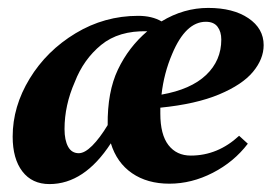

<svg xmlns="http://www.w3.org/2000/svg" viewBox="-20 -455 686 485"><path d="M12 -110Q12 -186 55 -256.5Q98 -327 171 -371Q244 -415 329 -415Q364 -415 388 -401Q444 -435 506 -435Q569 -435 607.5 -409Q646 -383 646 -341Q646 -306 619 -273.5Q592 -241 533.5 -216.5Q475 -192 385 -183V-168Q385 -115 405.5 -88.5Q426 -62 462 -62Q530 -62 584 -112L606 -92Q571 -46 517.5 -18.5Q464 9 408 9Q352 9 313.5 -17.5Q275 -44 260 -93Q193 10 105 10Q61 10 36.5 -22Q12 -54 12 -110ZM252 -139Q251 -223 278 -279.5Q305 -336 352 -376Q280 -378 235.5 -341.5Q191 -305 169 -248Q143 -189 143 -129Q143 -101 152 -84.5Q161 -68 179 -68Q194 -68 213 -87Q232 -106 252 -139ZM539 -355Q539 -375 529.5 -387.5Q520 -400 500 -400Q449 -400 415 -319Q394 -270 388 -216Q462 -229 500.5 -265.5Q539 -302 539 -355Z"/></svg>

Font: Unna
Style: Bold Italic
Weight: 700
Italic angle: -8.05°
Designer: Jorge de Buen Unna
Foundry: Omnibus-Type
Version: Version 2.008